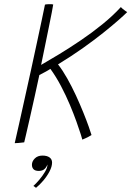

<svg xmlns="http://www.w3.org/2000/svg" viewBox="-20 -670 630 920"><path d="M50.5 16Q59.5 -22.5 72 -79Q84.5 -135.5 99.2 -201.5Q114 -267.5 128.8 -335.5Q143.5 -403.5 156.8 -465Q170 -526.5 180.2 -574.5Q190.5 -622.5 195.5 -648Q199 -649 205 -649.5Q211 -650 217.5 -650Q223 -650 227.8 -649.8Q232.5 -649.5 235 -648.5Q233.5 -637.5 227.8 -608.5Q222 -579.5 213.8 -538.8Q205.5 -498 196 -451.5Q186.5 -405 177 -359Q214.5 -380.5 264 -410.5Q313.5 -440.5 367 -476.8Q420.5 -513 470.5 -553.5Q520.5 -594 559 -636Q562 -632.5 568 -627.5Q574 -622.5 580.2 -618.2Q586.5 -614 589.5 -612Q575.5 -598 546.5 -572.5Q517.5 -547 475 -513Q432.5 -479 378 -440.2Q323.5 -401.5 258 -361.5Q280 -333.5 302 -294.5Q324 -255.5 343.8 -212.8Q363.5 -170 379.2 -131Q395 -92 405.2 -63Q415.5 -34 418.5 -23Q413 -19 404.5 -14.8Q396 -10.5 388 -6.8Q380 -3 374.5 -1Q374 -3.5 366.8 -27Q359.5 -50.5 346.2 -87.5Q333 -124.5 314.5 -168.5Q296 -212.5 272.5 -257.2Q249 -302 221.5 -340Q212 -333.5 194.2 -324Q176.5 -314.5 168.5 -310.5Q159 -265.5 147 -211.5Q135 -157.5 123.8 -108Q112.5 -58.5 104.8 -25.2Q97 8 96 12Q91 12.5 83 13.5Q75 14.5 66.5 15.2Q58 16 50.5 16ZM152.5 230Q150.5 228 146.5 225.2Q142.5 222.5 140 221Q152 210.5 167.8 192Q183.5 173.5 195.2 154Q207 134.5 207 122Q207 119.5 206.5 118.5Q204 129.5 194 139.2Q184 149 166 149Q148.5 149 140.8 141Q133 133 133 119.5Q133 103 146.8 89.2Q160.5 75.5 183.5 75.5Q205 75.5 217.2 84.2Q229.5 93 229.5 109Q229.5 128 217.5 151Q205.5 174 187.8 195Q170 216 152.5 230Z"/></svg>

Font: Grandstander Thin Thin
Style: Italic
Weight: 250
Italic angle: -15°
Version: Version 1.200